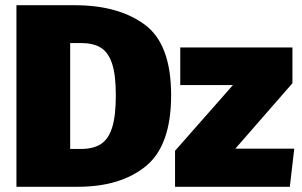

<svg xmlns="http://www.w3.org/2000/svg" viewBox="-20 -716 1158 736"><path d="M636 -351Q636 -158 539 -79Q442 0 278 0H43V-696H266Q434 -696 535 -621.5Q636 -547 636 -351ZM249 -551V-145H290Q338 -145 367 -164Q396 -183 410 -227.5Q424 -272 424 -351Q424 -429 409.5 -472.5Q395 -516 366 -533.5Q337 -551 291 -551ZM1101 -534V-397L882 -146H1108L1091 0H651V-138L873 -390H671V-534Z"/></svg>

Font: Fira Sans Black
Style: Regular
Weight: 900
Designer: Carrois Corporate & Edenspiekermann AG
Foundry: Carrois Corporate GbR & Edenspiekermann AG
Version: Version 4.203